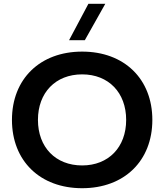

<svg xmlns="http://www.w3.org/2000/svg" viewBox="-20 -982 865 1012"><path d="M413 10C635 10 783 -134 783 -350C783 -566 635 -710 413 -710C191 -710 43 -566 43 -350C43 -134 191 10 413 10ZM413 -110C273 -110 180 -206 180 -350C180 -494 273 -590 413 -590C552 -590 645 -494 645 -350C645 -206 552 -110 413 -110ZM344 -770H427L535 -962H446Z"/></svg>

Font: Gully SemiBold
Style: Regular
Weight: 600
Designer: jaikishan Patel
Foundry: MagicType
Version: Version 1.000;Glyphs 3.2 (3242)